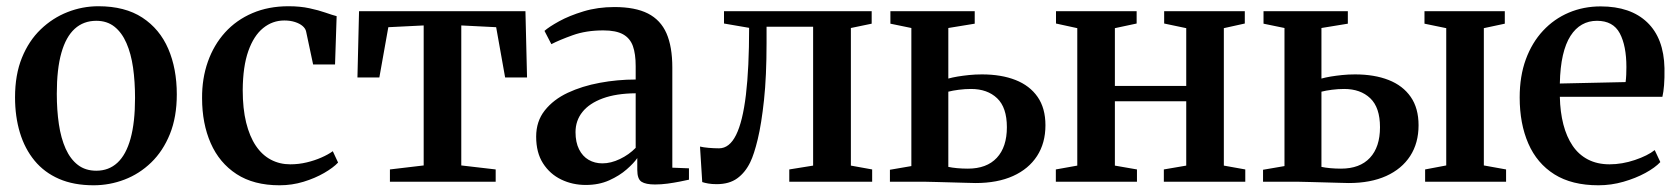

<svg xmlns="http://www.w3.org/2000/svg" viewBox="-20 -568 5246 600"><path d="M27 -264Q27 -334.5 48.5 -387.5Q70 -440.5 107.2 -476.2Q144.5 -512 191 -530.2Q237.5 -548.5 287.5 -548.5Q370.5 -548.5 424.8 -513Q479 -477.5 505.8 -415.5Q532.5 -353.5 532.5 -273Q532.5 -202.5 511 -149.2Q489.5 -96 452.5 -60.2Q415.5 -24.5 369 -6.8Q322.5 11 272.5 11Q210.5 11 164.5 -9Q118.5 -29 88 -66Q57.5 -103 42.2 -153.5Q27 -204 27 -264ZM281 -34.5Q320 -34.5 347 -59.5Q374 -84.5 388 -135Q402 -185.5 402 -262Q402 -313 395.8 -356.8Q389.5 -400.5 375.2 -433.2Q361 -466 337.8 -484.5Q314.5 -503 281 -503Q241 -503 213.5 -478Q186 -453 171.8 -402.8Q157.5 -352.5 157.5 -275Q157.5 -224 164 -180Q170.5 -136 185.2 -103.2Q200 -70.5 223.5 -52.5Q247 -34.5 281 -34.5Z M853.5 11Q773 11 719.2 -24Q665.5 -59 638.5 -120.5Q611.5 -182 611.5 -261Q611 -322.5 629.5 -375Q648 -427.5 683.2 -466.5Q718.5 -505.5 768.8 -527Q819 -548.5 881.5 -548.5Q918 -548.5 947 -542.2Q976 -536 997.2 -528.5Q1018.5 -521 1032 -517.5L1027 -366.5H958.5L936.5 -470Q934.5 -479 925.5 -486.8Q916.5 -494.5 901.8 -499.2Q887 -504 868.5 -504Q831.5 -504 802.2 -480.2Q773 -456.5 756 -408.5Q739 -360.5 738.5 -286.5Q738.5 -228.5 749.2 -185Q760 -141.5 779.5 -112.5Q799 -83.5 826.5 -69Q854 -54.5 887 -54.5Q913.5 -54.5 938.5 -60.5Q963.5 -66.5 984.5 -75.8Q1005.5 -85 1020 -95.5L1036.5 -60Q1021.5 -44 993 -27.5Q964.5 -11 928.5 0Q892.5 11 853.5 11Z M1198.5 0V-38.5L1304 -51V-488.5L1193.5 -483L1165.5 -326H1097L1102 -533H1622L1627 -326H1558.5L1530.5 -483L1421.5 -488.5V-51L1529 -38.5V0Z M1810.5 10Q1769 10 1733.8 -7Q1698.5 -24 1677 -57.5Q1655.5 -91 1655.5 -141Q1655.5 -189 1682.5 -223Q1709.5 -257 1754.2 -278Q1799 -299 1854.2 -309.2Q1909.5 -319.5 1966.5 -319.5V-361.5Q1966.5 -399.5 1957.8 -424Q1949 -448.5 1927 -460.8Q1905 -473 1865.5 -473Q1811.5 -473 1769.8 -458Q1728 -443 1703 -430L1681.5 -471.5Q1695.5 -484 1727.2 -501.5Q1759 -519 1803.5 -532.5Q1848 -546 1900 -546Q1965 -546 2004.8 -525.8Q2044.5 -505.5 2062.8 -463.8Q2081 -422 2081 -357V-44L2133 -42V-6.5Q2122 -4 2104.2 -0.5Q2086.5 3 2066.2 5.8Q2046 8.5 2027 8.5Q1998 8.5 1984.8 0Q1971.5 -8.5 1971.5 -37V-74Q1961 -58.5 1938.5 -38.8Q1916 -19 1883.8 -4.5Q1851.5 10 1810.5 10ZM1862.5 -57.5Q1889 -57.5 1917.2 -71Q1945.5 -84.5 1966.5 -106V-276.5Q1905.5 -276 1863.5 -260.5Q1821.5 -245 1800 -218Q1778.5 -191 1778.5 -155Q1778.5 -123.5 1789.5 -101.5Q1800.5 -79.5 1819.5 -68.5Q1838.5 -57.5 1862.5 -57.5Z M2219.5 7.5Q2204.5 7.5 2193.2 5.5Q2182 3.5 2174.5 1L2167.5 -110Q2177.5 -107.5 2194.2 -106Q2211 -104.5 2227 -104.5Q2259.5 -104.5 2280.2 -146.2Q2301 -188 2311 -271.8Q2321 -355.5 2321 -481L2242.5 -494.5V-533H2704V-494L2639 -480.5V-50.5L2705.5 -38.5V0H2446.5V-38.5L2521 -50.5V-484.5H2375.5V-434Q2375.5 -329.5 2367.5 -255.2Q2359.5 -181 2348 -133.2Q2336.5 -85.5 2324.5 -61Q2309 -29 2284 -10.8Q2259 7.5 2219.5 7.5Z M2761 0V-37.5L2828 -49V-480.5L2762.5 -494V-533H3026V-494L2943.5 -480.5V-322.5Q2956 -326 2972.5 -328.8Q2989 -331.5 3008.2 -333.5Q3027.5 -335.5 3048.5 -335.5Q3109 -335.5 3153.5 -318Q3198 -300.5 3222.5 -265.2Q3247 -230 3247 -176.5Q3247 -121 3220.8 -80.5Q3194.5 -40 3145.8 -18Q3097 4 3029 4Q3017 4 2996.5 3.2Q2976 2.5 2952.8 2Q2929.5 1.5 2908.5 0.8Q2887.5 0 2874 0ZM3004.5 -41Q3063.5 -41 3095 -74.8Q3126.5 -108.5 3126.5 -170.5Q3126.5 -232 3096 -261Q3065.5 -290 3014.5 -290Q2995.5 -290 2976.2 -287.5Q2957 -285 2943.5 -281.5V-46.5Q2955 -44 2971 -42.5Q2987 -41 3004.5 -41Z M3279.5 0V-38.5L3346.5 -50.5V-480L3280 -494.5V-533H3532V-494.5L3464 -480V-299.5H3687V-480L3618 -494.5V-533H3870V-494.5L3804.5 -480V-50.5L3871.5 -38.5V0H3617V-38.5L3687 -50.5V-251.5H3464V-50.5L3533 -38.5V0Z M4433.5 0V-38.5L4499.5 -51V-480L4431.5 -494V-533H4682.5V-494L4617 -480V-51L4686.5 -38.5V0ZM3927 0V-37.5L3994 -49V-480.5L3928.5 -494V-533H4192V-494L4109.5 -480.5V-322.5Q4122 -326 4138.5 -328.8Q4155 -331.5 4174.2 -333.5Q4193.5 -335.5 4214.5 -335.5Q4275 -335.5 4319.5 -318Q4364 -300.5 4388.5 -265.2Q4413 -230 4413 -176.5Q4413 -121 4386.8 -80.5Q4360.5 -40 4311.8 -18Q4263 4 4195 4Q4183 4 4162.5 3.2Q4142 2.5 4118.8 2Q4095.5 1.5 4074.5 0.8Q4053.5 0 4040 0ZM4170.5 -41Q4229.5 -41 4261 -74.8Q4292.5 -108.5 4292.5 -170.5Q4292.5 -232 4262 -261Q4231.5 -290 4180.5 -290Q4161.5 -290 4142.2 -287.5Q4123 -285 4109.5 -281.5V-46.5Q4121 -44 4137 -42.5Q4153 -41 4170.5 -41Z M4975 11Q4892 11 4837.5 -23.2Q4783 -57.5 4756 -119.5Q4729 -181.5 4729 -263.5Q4729 -330 4748.2 -382.5Q4767.5 -435 4802 -472Q4836.5 -509 4882.5 -528.5Q4928.5 -548 4982 -548Q5075.5 -548 5127.5 -498.2Q5179.5 -448.5 5181.5 -355Q5182 -323.5 5180.2 -302Q5178.5 -280.5 5175 -265.5H4854.5Q4855.5 -218 4865.5 -179.2Q4875.5 -140.5 4894.5 -112.5Q4913.5 -84.5 4942.5 -69.5Q4971.5 -54.5 5010 -54.5Q5049 -54.5 5089 -68Q5129 -81.5 5151 -99L5168.5 -61.5Q5152 -44 5121.8 -27.5Q5091.5 -11 5053.2 0Q5015 11 4975 11ZM4854.5 -307 5060 -311.5Q5061.5 -322.5 5062 -334.8Q5062.5 -347 5062.5 -358.5Q5062.5 -425 5041.8 -464Q5021 -503 4970.5 -503Q4944.5 -503 4923.8 -491.2Q4903 -479.5 4887.8 -455.8Q4872.5 -432 4864 -395Q4855.5 -358 4854.5 -307Z"/></svg>

Font: Merriweather 72pt SemiBold
Style: Regular
Weight: 600
Version: Version 2.100